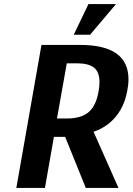

<svg xmlns="http://www.w3.org/2000/svg" viewBox="-20 -920 649 940"><path d="M183 -700H373Q609 -700 609 -532Q609 -505 603 -475Q584 -371 510 -313Q476 -287 438 -275L560 0H400L299 -250H244L200 0H60ZM309 -340Q378 -340 414.5 -371.5Q451 -403 463 -475Q467 -496 467 -519Q467 -567 440.5 -588.5Q414 -610 357 -610H307L259 -340ZM341 -750 413 -900H548L421 -750Z"/></svg>

Font: Scada
Style: Bold Italic
Weight: 700
Italic angle: -10°
Version: Version 4.000